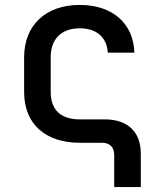

<svg xmlns="http://www.w3.org/2000/svg" viewBox="-20 -580 640 780"><path d="M552 180V44C552 -44 499 -95 406 -95H304C230 -95 186 -131 186 -206V-348C186 -422 230 -465 304 -465C372 -465 414 -429 418 -366H526C522 -486 436 -560 304 -560C167 -560 78 -479 78 -347V-206C78 -74 167 0 304 0H395C426 0 444 18 444 50V180Z"/></svg>

Font: Tekne LDO SemiBold
Style: Regular
Weight: 600
Monospace: yes
Designer: Alessio Laiso, Mario Rullo, Paolo Rosset
Foundry: Alessio Laiso
Version: Version 1.000;hotconv 1.0.109;makeotfexe 2.5.65596